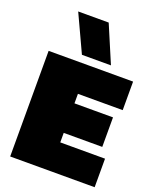

<svg xmlns="http://www.w3.org/2000/svg" viewBox="-165 -1007 885 1100"><g transform="rotate(20 277.5 -457.0)"><path d="M222 -688 117 -914H303L399 -688ZM35 0V-644H550V-470H277V-412H512V-232H277V-174H550V0Z"/></g></svg>

Font: Kanit Black
Style: Regular
Weight: 900
Designer: Katatrad Team
Foundry: CadsonDemak
Version: Version 2.000; ttfautohint (v1.8.3)